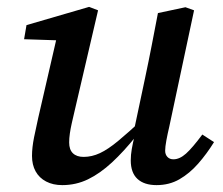

<svg xmlns="http://www.w3.org/2000/svg" viewBox="-20 -525 648 558"><path d="M161 13Q134 13 114 2.5Q94 -8 83.5 -27Q73 -46 73 -72Q73 -96 79 -126Q85 -156 91 -182L150 -438L172 -407L50 -411L57 -452L239 -505L265 -495L196 -199Q192 -182 188.5 -166.5Q185 -151 183 -137Q181 -123 181 -111Q181 -90 192 -79.5Q203 -69 223 -69Q247 -69 270.5 -80Q294 -91 323.5 -115.5Q353 -140 393 -177L398 -130H376Q340 -85 305.5 -53Q271 -21 236 -4Q201 13 161 13ZM435 13Q399 13 379.5 -5Q360 -23 360 -59Q360 -75 363 -92Q366 -109 371 -130H366L402 -300Q412 -347 421 -393.5Q430 -440 439 -487L519 -504L544 -495L472 -157Q467 -136 463.5 -117Q460 -98 460 -87Q460 -76 466.5 -69Q473 -62 484 -62Q502 -62 520.5 -78.5Q539 -95 568 -134L602 -112Q581 -78 556 -49.5Q531 -21 501.5 -4Q472 13 435 13Z"/></svg>

Font: Source Serif 4 Medium
Style: Italic
Weight: 500
Italic angle: -12°
Designer: Frank Grießhammer
Foundry: Adobe Systems Incorporated
Version: Version 4.004;hotconv 1.0.116;makeotfexe 2.5.65601